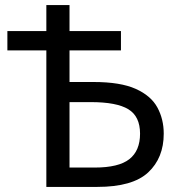

<svg xmlns="http://www.w3.org/2000/svg" viewBox="-20 -734 715 754"><path d="M162 0V-536H9V-612H162V-714H253V-612H455V-536H253V-412H347Q453 -412 513 -385Q573 -358 598 -312Q623 -266 623 -209Q623 -114 562 -57Q501 0 362 0ZM352 -76Q446 -76 488 -109Q530 -142 530 -209Q530 -277 484 -305Q438 -333 337 -333H253V-76Z"/></svg>

Font: Noto Sans
Style: Regular
Weight: 400
Designer: Monotype Design Team
Foundry: Monotype Imaging Inc.
Version: Version 2.007